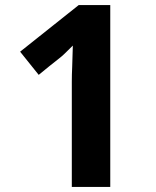

<svg xmlns="http://www.w3.org/2000/svg" viewBox="-20 -869 612 754"><path d="M262 -135V-548Q262 -576 263.5 -607Q265 -638 266 -690Q247 -671 234.5 -659Q222 -647 214 -641Q194 -625 173 -608.5Q152 -592 132 -575L59 -666L289 -849H413V-135Z"/></svg>

Font: Noto Naskh Arabic UI
Style: Regular
Weight: 400
Designer: Monotype Design Team, David Williams, Mohamad Dakak and Nizar Qandah
Foundry: Monotype Imaging Inc.
Version: Version 2.014